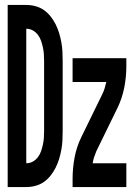

<svg xmlns="http://www.w3.org/2000/svg" viewBox="-20 -755 540 775"><path d="M11 0V-735H86Q105 -735 123.5 -730Q142 -725 157 -714.5Q172 -704 184 -689Q196 -674 204.5 -657Q213 -640 218.5 -622Q224 -604 227.5 -585Q231 -566 232 -547Q233 -528 233 -509V-226Q233 -207 232 -188Q231 -169 227.5 -150Q224 -131 218.5 -113Q213 -95 204.5 -78Q196 -61 184 -46Q172 -31 157 -20.5Q142 -10 123.5 -5Q105 0 86 0ZM86 -96Q100 -96 112 -102.5Q124 -109 132.5 -120Q141 -131 145.5 -144Q150 -157 153 -170.5Q156 -184 157 -198Q158 -212 158 -226V-509Q158 -523 157 -537Q156 -551 153 -564.5Q150 -578 145.5 -591Q141 -604 132.5 -615Q124 -626 112 -632.5Q100 -639 86 -639ZM273 0V-33Q273 -76 281 -119Q289 -162 308 -201L393 -375Q399 -387 402.5 -399Q406 -411 409 -424H273V-520H490V-488Q490 -444 481.5 -401Q473 -358 454 -319L369 -145Q364 -133 360 -121Q356 -109 354 -96H490V0Z"/></svg>

Font: Iosevka Curly
Style: Bold
Weight: 700
Monospace: yes
Designer: Belleve Invis
Foundry: Belleve Invis
Version: Version 22.1.2; ttfautohint (v1.8.4)